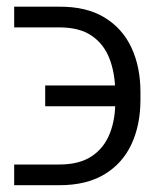

<svg xmlns="http://www.w3.org/2000/svg" viewBox="-20 -545 453 562"><path d="M21.5 -63.5H153.8Q212.4 -63.5 248.5 -87.6Q284.7 -111.8 301.5 -154.5Q318.4 -197.3 317.4 -252.9V-275.4Q316.9 -331.1 300.3 -373.8Q283.7 -416.5 248 -440.7Q212.4 -464.8 153.8 -464.8H21.5V-525.4H153.8Q233.4 -525.9 286.1 -493.7Q338.9 -461.4 365 -405Q391.1 -348.6 391.1 -275.4V-252.9Q391.1 -179.7 365 -123.3Q338.9 -66.9 286.1 -34.9Q233.4 -2.9 153.8 -2.9H21.5ZM112.3 -233.9V-294.9H368.2V-233.9Z"/></svg>

Font: Inter 20pt Light
Style: Regular
Weight: 300
Version: Version 4.001;git-66647c0bb